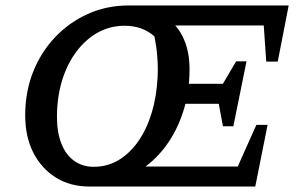

<svg xmlns="http://www.w3.org/2000/svg" viewBox="-20 -681 1093 701"><path d="M306 0Q236 0 183.5 -33Q131 -66 101.5 -124Q72 -182 72 -260Q72 -345 100.5 -417.5Q129 -490 180.5 -544.5Q232 -599 300.5 -630Q369 -661 449 -661H1034L994 -456H952L943 -588H564L596 -610Q632 -583 652 -536.5Q672 -490 672 -428Q672 -345 648.5 -272.5Q625 -200 582.5 -144Q540 -88 483 -54L458 -73H848L916 -225H957L912 0ZM322 -72Q372 -72 413 -96.5Q454 -121 485 -165.5Q516 -210 534 -269.5Q552 -329 555.5 -400.5Q559 -472 544 -548Q500 -587 435 -587Q382 -587 337 -562Q292 -537 258.5 -492Q225 -447 206.5 -386.5Q188 -326 188 -254Q188 -198 204 -157Q220 -116 250.5 -94Q281 -72 322 -72ZM596 -302 611 -375H856L841 -302ZM794 -220 772 -338 842 -457H880L832 -220Z"/></svg>

Font: Piazzolla Thin SemiBold
Style: Italic
Weight: 600
Italic angle: -11.3°
Version: Version 2.005